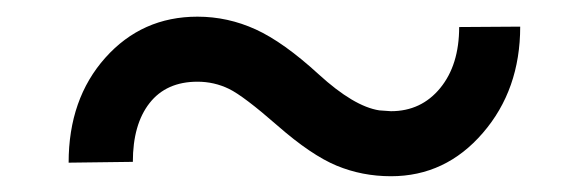

<svg xmlns="http://www.w3.org/2000/svg" viewBox="-20 -412 720 235"><path d="M616.7 -379.4Q616.7 -302.2 571 -249.3Q525.4 -196.3 458.5 -196.3Q423.3 -196.3 392.1 -209.2Q360.8 -222.2 319.6 -258.3Q278.3 -294.4 260.3 -303.2Q242.2 -312 221.7 -312Q183.6 -312 163.1 -285.9Q142.6 -259.8 142.6 -213.9L64 -212.9Q64 -291 108.9 -341.3Q153.8 -391.6 221.7 -391.6Q258.8 -391.6 293 -376Q327.1 -360.4 370.1 -321Q413.1 -281.7 444.3 -276.9L458.5 -275.9Q495.6 -275.9 518.8 -304.2Q542 -332.5 542 -378.9Z"/></svg>

Font: Vazir FD-UI
Style: Regular-FD-UI
Weight: 400
Designer: Saber Rastikerdar
Foundry: Saber Rastikerdar
Version: Version 30.1.0